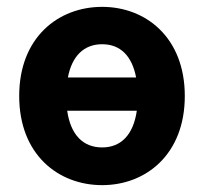

<svg xmlns="http://www.w3.org/2000/svg" viewBox="-20 -528 595 560"><path d="M278 12C405 12 519 -77 519 -248C519 -419 405 -508 278 -508C150 -508 36 -419 36 -248C36 -77 150 12 278 12ZM278 -399C331 -399 365 -365 377 -302H178C190 -365 225 -399 278 -399ZM278 -98C222 -98 186 -135 176 -205H379C369 -135 333 -98 278 -98Z"/></svg>

Font: Giro Sans Regular
Style: Bold
Weight: 700
Designer: Paul D. Hunt
Foundry: Adobe Systems Incorporated
Version: Version 1.000;PS 1.0;hotconv 1.0.88;makeotf.lib2.5.647800